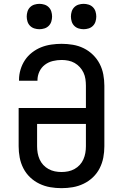

<svg xmlns="http://www.w3.org/2000/svg" viewBox="-20 -971 640 999"><path d="M300 8Q270 8 241 3Q212 -2 185 -15Q158 -28 136.5 -48.5Q115 -69 101.5 -95.5Q88 -122 82.5 -151Q77 -180 77 -210V-409H427V-525Q427 -542 424.5 -559.5Q422 -577 414.5 -593Q407 -609 395 -622Q383 -635 368 -643.5Q353 -652 335.5 -655.5Q318 -659 301 -659Q278 -659 255 -653.5Q232 -648 213.5 -634Q195 -620 185 -598.5Q175 -577 175 -554V-551H79V-556Q79 -583 87 -609.5Q95 -636 110 -658.5Q125 -681 147 -698Q169 -715 194 -725Q219 -735 246.5 -739Q274 -743 301 -743Q330 -743 359.5 -738Q389 -733 415.5 -720Q442 -707 463.5 -686Q485 -665 498.5 -639Q512 -613 517.5 -583.5Q523 -554 523 -525V-210Q523 -180 517.5 -151Q512 -122 498.5 -95.5Q485 -69 463.5 -48.5Q442 -28 415 -15Q388 -2 359 3Q330 8 300 8ZM300 -76Q318 -76 335 -79.5Q352 -83 367.5 -91.5Q383 -100 395 -113Q407 -126 414 -142Q421 -158 424 -175Q427 -192 427 -210V-326H173V-210Q173 -192 176 -175Q179 -158 186 -142Q193 -126 205 -113Q217 -100 232.5 -91.5Q248 -83 265 -79.5Q282 -76 300 -76ZM415 -819Q402 -819 389 -823Q376 -827 366.5 -836.5Q357 -846 353 -859Q349 -872 349 -885Q349 -898 353 -911Q357 -924 366.5 -933.5Q376 -943 389 -947Q402 -951 415 -951Q428 -951 441 -947Q454 -943 463.5 -933.5Q473 -924 477 -911Q481 -898 481 -885Q481 -872 477 -859Q473 -846 463.5 -836.5Q454 -827 441 -823Q428 -819 415 -819ZM185 -819Q172 -819 159 -823Q146 -827 136.5 -836.5Q127 -846 123 -859Q119 -872 119 -885Q119 -898 123 -911Q127 -924 136.5 -933.5Q146 -943 159 -947Q172 -951 185 -951Q198 -951 211 -947Q224 -943 233.5 -933.5Q243 -924 247 -911Q251 -898 251 -885Q251 -872 247 -859Q243 -846 233.5 -836.5Q224 -827 211 -823Q198 -819 185 -819Z"/></svg>

Font: Iosevka Fixed Curly Md Ex
Style: Regular
Weight: 500
Width: 7
Monospace: yes
Designer: Belleve Invis
Foundry: Belleve Invis
Version: Version 30.1.2